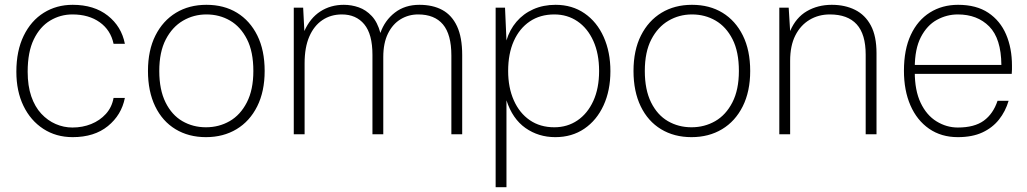

<svg xmlns="http://www.w3.org/2000/svg" viewBox="-20 -558 4269 798"><path d="M282 12Q213 12 160 -22.5Q107 -57 77.5 -118Q48 -179 48 -260Q48 -347 78.5 -409.5Q109 -472 162 -505Q215 -538 282 -538Q371 -538 428 -493Q485 -448 499 -376H452Q440 -433 394.5 -465.5Q349 -498 281 -498Q231 -498 188.5 -472.5Q146 -447 120.5 -394.5Q95 -342 95 -260Q95 -201 110 -157.5Q125 -114 151.5 -85.5Q178 -57 211.5 -42.5Q245 -28 281 -28Q323 -28 359 -42.5Q395 -57 420 -84.5Q445 -112 452 -151H499Q485 -80 428.5 -34Q372 12 282 12Z M836 12Q764 12 709.5 -21Q655 -54 625 -116Q595 -178 595 -263Q595 -349 626 -410.5Q657 -472 711.5 -505Q766 -538 838 -538Q911 -538 965 -505Q1019 -472 1049.5 -410.5Q1080 -349 1080 -263Q1080 -178 1049 -116Q1018 -54 963 -21Q908 12 836 12ZM836 -29Q890 -29 934.5 -54.5Q979 -80 1006 -132.5Q1033 -185 1033 -263Q1033 -343 1006.5 -395Q980 -447 936 -472.5Q892 -498 838 -498Q785 -498 740.5 -472Q696 -446 669 -394Q642 -342 642 -263Q642 -185 668 -132.5Q694 -80 738 -54.5Q782 -29 836 -29Z M1201 0V-526H1240L1245 -429Q1269 -483 1311.5 -510.5Q1354 -538 1409 -538Q1441 -538 1471 -527.5Q1501 -517 1525 -491.5Q1549 -466 1561 -421Q1579 -473 1621 -505.5Q1663 -538 1723 -538Q1779 -538 1818.5 -516.5Q1858 -495 1879.5 -449Q1901 -403 1901 -329V0H1856V-327Q1856 -415 1821 -456.5Q1786 -498 1718 -498Q1678 -498 1645 -478Q1612 -458 1592.5 -418.5Q1573 -379 1573 -321V0H1528V-330Q1528 -416 1494 -457Q1460 -498 1401 -498Q1355 -498 1320 -474.5Q1285 -451 1265.5 -406Q1246 -361 1246 -295V0Z M2040 220V-526H2079L2085 -390Q2098 -434 2126.5 -467.5Q2155 -501 2196.5 -519.5Q2238 -538 2289 -538Q2358 -538 2409.5 -502.5Q2461 -467 2489 -404.5Q2517 -342 2517 -262Q2517 -182 2488.5 -120Q2460 -58 2408.5 -23Q2357 12 2288 12Q2218 12 2164 -26Q2110 -64 2085 -141V220ZM2284 -29Q2338 -29 2380 -57.5Q2422 -86 2446 -138.5Q2470 -191 2470 -263Q2470 -335 2446 -388Q2422 -441 2380 -469.5Q2338 -498 2284 -498Q2225 -498 2182 -469Q2139 -440 2115.5 -387.5Q2092 -335 2092 -263Q2092 -194 2115.5 -141Q2139 -88 2182 -58.5Q2225 -29 2284 -29Z M2854 12Q2782 12 2727.5 -21Q2673 -54 2643 -116Q2613 -178 2613 -263Q2613 -349 2644 -410.5Q2675 -472 2729.5 -505Q2784 -538 2856 -538Q2929 -538 2983 -505Q3037 -472 3067.5 -410.5Q3098 -349 3098 -263Q3098 -178 3067 -116Q3036 -54 2981 -21Q2926 12 2854 12ZM2854 -29Q2908 -29 2952.5 -54.5Q2997 -80 3024 -132.5Q3051 -185 3051 -263Q3051 -343 3024.5 -395Q2998 -447 2954 -472.5Q2910 -498 2856 -498Q2803 -498 2758.5 -472Q2714 -446 2687 -394Q2660 -342 2660 -263Q2660 -185 2686 -132.5Q2712 -80 2756 -54.5Q2800 -29 2854 -29Z M3219 0V-526H3258L3264 -429Q3288 -485 3333.5 -511.5Q3379 -538 3437 -538Q3492 -538 3534 -517Q3576 -496 3599.5 -452Q3623 -408 3623 -337V0H3578V-331Q3578 -416 3540.5 -457Q3503 -498 3429 -498Q3382 -498 3344.5 -475.5Q3307 -453 3285.5 -410.5Q3264 -368 3264 -305V0Z M3961 12Q3892 12 3841.5 -23Q3791 -58 3764 -120Q3737 -182 3737 -264Q3737 -352 3765.5 -413Q3794 -474 3845 -506Q3896 -538 3962 -538Q4038 -538 4087.5 -505Q4137 -472 4161.5 -415Q4186 -358 4186 -285Q4186 -277 4186 -269.5Q4186 -262 4185 -251H3768V-288H4142Q4141 -398 4091.5 -448Q4042 -498 3961 -498Q3915 -498 3874 -475.5Q3833 -453 3807.5 -404Q3782 -355 3782 -276V-259Q3782 -182 3806.5 -130.5Q3831 -79 3872.5 -53.5Q3914 -28 3961 -28Q4030 -28 4069 -56.5Q4108 -85 4126 -139H4172Q4159 -95 4132 -61Q4105 -27 4063 -7.5Q4021 12 3961 12Z"/></svg>

Font: DM Sans 9pt ExtraLight
Style: Regular
Weight: 250
Version: Version 4.004;gftools[0.9.30]